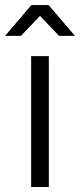

<svg xmlns="http://www.w3.org/2000/svg" viewBox="-26 -751 320 771"><path d="M99.1 0V-525.5H170.1V0ZM-5.6 -607 99.8 -730.6H169.5L274.8 -607H211L110.5 -712.6H158.7L58.3 -607Z"/></svg>

Font: Montserrat Alternates Thin
Style: Regular
Weight: 100
Designer: Julieta Ulanovsky
Foundry: Julieta Ulanovsky
Version: Version 9.000